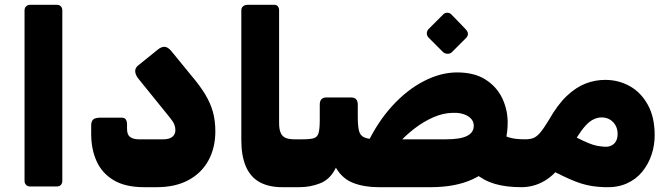

<svg xmlns="http://www.w3.org/2000/svg" viewBox="-20 -770 2788 798"><path d="M105 5Q95 5 88.5 -1.5Q82 -8 82 -18V-727Q82 -737 88.5 -743.5Q95 -750 105 -750H216Q227 -750 233 -743.5Q239 -737 239 -727V-18Q239 -8 233 -1.5Q227 5 216 5Z M579 8Q501 8 452.5 -21Q404 -50 381.5 -100Q359 -150 359 -213V-249Q359 -265 367 -273Q375 -281 399 -281H485Q497 -281 502.5 -274Q508 -267 508 -252V-234Q508 -210 521 -200.5Q534 -191 557 -191H659Q684 -191 696.5 -201.5Q709 -212 709 -229Q709 -241 704.5 -252.5Q700 -264 687 -280L556 -442Q543 -458 542 -472.5Q541 -487 553 -497L636 -564Q651 -576 664 -575.5Q677 -575 691 -559L776 -455Q811 -414 833 -377.5Q855 -341 865 -304.5Q875 -268 875 -224Q875 -156 846.5 -103.5Q818 -51 763.5 -21.5Q709 8 631 8Z M1223 8H1153Q1097 8 1059 -13Q1021 -34 1002 -78Q983 -122 983 -187V-727Q983 -738 990.5 -744Q998 -750 1009 -750H1120Q1130 -750 1135 -743.5Q1140 -737 1140 -727V-259Q1140 -233 1146.5 -218Q1153 -203 1167 -197Q1181 -191 1203 -191H1238Q1253 -191 1253 -176V-22Q1253 8 1223 8Z M2148 8Q2084 8 2037.5 -5.5Q1991 -19 1954 -50L2066 -211Q2080 -204 2093.5 -199.5Q2107 -195 2124 -193Q2141 -191 2163 -191Q2178 -191 2178 -176V-22Q2178 8 2148 8ZM1225 8Q1217 8 1212.5 4Q1208 0 1208 -9V-163Q1208 -177 1216 -184Q1224 -191 1238 -191Q1269 -191 1284 -195.5Q1299 -200 1304 -217Q1309 -234 1309 -270V-335Q1309 -365 1337 -365H1439Q1467 -365 1467 -335V-286Q1467 -247 1472 -226.5Q1477 -206 1495 -198.5Q1513 -191 1550 -191H1834Q1893 -191 1921 -205Q1949 -219 1949 -247Q1949 -273 1923.5 -288Q1898 -303 1860 -301Q1821 -300 1781 -282.5Q1741 -265 1703 -236Q1665 -207 1632 -170L1506 -172Q1550 -264 1611 -330.5Q1672 -397 1742 -433Q1812 -469 1880 -469Q1952 -469 1998.5 -439Q2045 -409 2067.5 -361.5Q2090 -314 2090 -261Q2090 -180 2053.5 -119.5Q2017 -59 1945.5 -25.5Q1874 8 1769 8H1554Q1494 8 1448.5 -9.5Q1403 -27 1376 -73Q1353 -25 1311.5 -8.5Q1270 8 1225 8ZM1858 -553Q1851 -546 1839.5 -546.5Q1828 -547 1821 -554L1762 -613Q1754 -621 1754 -631.5Q1754 -642 1762 -650L1821 -709Q1828 -717 1839 -717Q1850 -717 1857 -709L1914 -650Q1934 -630 1917 -612Z M2493 8Q2465 7 2442 3.5Q2419 0 2396.5 -7Q2374 -14 2348 -25.5Q2322 -37 2288 -54Q2268 -33 2244.5 -19Q2221 -5 2196.5 1.5Q2172 8 2148 8Q2133 8 2133 -7V-161Q2133 -191 2163 -191Q2182 -191 2196 -196Q2210 -201 2225 -218.5Q2240 -236 2261 -271Q2298 -336 2336.5 -372Q2375 -408 2414.5 -423Q2454 -438 2495 -438Q2551 -438 2597.5 -412Q2644 -386 2672.5 -334.5Q2701 -283 2701 -208Q2701 -166 2688 -127Q2675 -88 2649.5 -56.5Q2624 -25 2585 -7.5Q2546 10 2493 8ZM2495 -160Q2518 -159 2532.5 -173Q2547 -187 2547 -213Q2547 -233 2538.5 -248.5Q2530 -264 2515 -273Q2500 -282 2481 -282Q2463 -282 2446 -273.5Q2429 -265 2412.5 -246.5Q2396 -228 2377 -198Q2407 -183 2426.5 -175Q2446 -167 2462 -164Q2478 -161 2495 -160Z"/></svg>

Font: Rubik ExtraBold
Style: Italic
Weight: 800
Italic angle: -12°
Designer: Hubert and Fischer
Foundry: Hubert and Fischer
Version: Version 2.300;gftools[0.9.30]